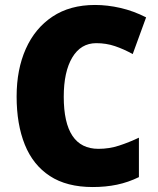

<svg xmlns="http://www.w3.org/2000/svg" viewBox="-20 -744 637 774"><path d="M368 -570Q306 -570 271.5 -512.5Q237 -455 237 -354Q237 -144 377 -144Q420 -144 460 -157Q500 -170 540 -189V-30Q497 -9 451.5 0.5Q406 10 354 10Q249 10 181 -34.5Q113 -79 80 -161Q47 -243 47 -355Q47 -464 84 -547Q121 -630 191.5 -677Q262 -724 363 -724Q413 -724 465.5 -712Q518 -700 569 -674L515 -526Q479 -546 443.5 -558Q408 -570 368 -570Z"/></svg>

Font: Noto Sans Lao Looped SemiCondensed Black
Style: Regular
Weight: 900
Width: 4
Designer: Mark Frömberg, Ben Mitchell
Foundry: The Fontpad Ltd
Version: Version 1.002; ttfautohint (v1.8.4.7-5d5b)